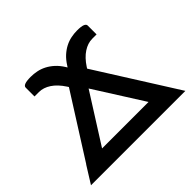

<svg xmlns="http://www.w3.org/2000/svg" viewBox="-131 -670 827 827"><g transform="rotate(-45 282.5 -257.0)"><path d="M570 0H-5L44 -78.5H44.5L227 -366.5L222.5 -373.5Q200 -408 173.8 -425.2Q147.5 -442.5 120.5 -442.5H93.5V-496.5Q93.5 -505 105 -509.5Q116.5 -514 141.5 -514Q160 -514 178.5 -510.2Q197 -506.5 214.5 -497.5Q232 -488.5 248.2 -473.8Q264.5 -459 278 -437.5L282.5 -430L287.5 -437.5Q301 -459 317.2 -473.8Q333.5 -488.5 351 -497.5Q368.5 -506.5 387 -510.2Q405.5 -514 423.5 -514Q449 -514 460.2 -509.5Q471.5 -505 471.5 -496.5V-442.5H445Q418 -442.5 391.5 -425.2Q365 -408 342.5 -373.5L338.5 -367L520.5 -78.5ZM424 -78.5 282.5 -302 141 -78.5Z"/></g></svg>

Font: Lato 2
Style: Regular
Weight: 500
Designer: Lukasz Dziedzic with Adam Twardoch and Botio Nikoltchev
Foundry: tyPoland Lukasz Dziedzic
Version: Version 2.015; 2015-08-06; http://www.latofonts.com/